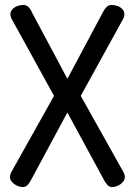

<svg xmlns="http://www.w3.org/2000/svg" viewBox="-20 -753 544 775"><path d="M72 2Q61 2 49 -3.5Q37 -9 28.5 -18.5Q20 -28 20 -39Q20 -47 25 -57L198 -366L29 -673Q22 -685 22 -695Q22 -707 30 -715.5Q38 -724 49.5 -728.5Q61 -733 74 -733Q87 -733 96 -723.5Q105 -714 110 -701L252 -435L394 -701Q400 -714 409 -723.5Q418 -733 431 -733Q443 -733 455 -728.5Q467 -724 474.5 -715.5Q482 -707 482 -695Q482 -685 475 -673L306 -366L479 -57Q484 -47 484 -39Q484 -28 476 -18.5Q468 -9 456 -3.5Q444 2 432 2Q421 2 413 -7Q405 -16 400 -26L252 -299L105 -26Q100 -16 92 -7Q84 2 72 2Z"/></svg>

Font: Dosis Medium
Style: Regular
Weight: 500
Designer: EdgarTolentino, PabloImpallari, IginoMarini
Foundry: EdgarTolentino, PabloImpallari, IginoMarini
Version: Version 3.001; ttfautohint (v1.8.2)